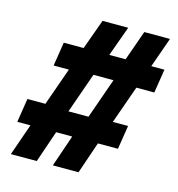

<svg xmlns="http://www.w3.org/2000/svg" viewBox="-105 -797 823 888"><g transform="rotate(15 306.0 -352.5)"><path d="M27 0 80 -152H17L35 -266H121L185 -447H112L130 -561H225L277 -705H400L348 -561H426L477 -705H600L549 -561H612L594 -447H508L444 -266H517L499 -152H403L351 0H228L280 -152H203L151 0ZM233 -260H329L397 -453H301Z"/></g></svg>

Font: Nunito Sans 7pt Black
Style: Italic
Weight: 900
Italic angle: -9°
Version: Version 3.101;gftools[0.9.27]